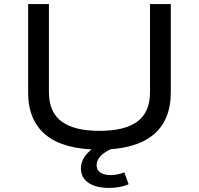

<svg xmlns="http://www.w3.org/2000/svg" viewBox="-20 -725 977 942"><path d="M469 9Q294 9 206 -62Q118 -133 118 -272V-705H220V-273Q220 -175 282 -129Q344 -83 468 -83Q593 -83 654.5 -129Q716 -175 716 -273V-705H818V-272Q818 -133 730 -62Q642 9 469 9ZM515 197Q450 197 413.5 171.5Q377 146 377 101Q377 60 410 25.5Q443 -9 506 -32L539 0Q512 11 492.5 24.5Q473 38 463.5 53.5Q454 69 454 86Q454 109 472.5 121.5Q491 134 524 134Q540 134 557 130.5Q574 127 590 121L611 179Q591 188 566.5 192.5Q542 197 515 197Z"/></svg>

Font: Nunito Sans 7pt Expanded
Style: Regular
Weight: 400
Width: 7
Designer: Vernon Adams
Foundry: Vernon Adams
Version: Version 3.101;gftools[0.9.27]